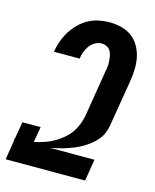

<svg xmlns="http://www.w3.org/2000/svg" viewBox="-112 -820 724 896"><g transform="rotate(15 250.0 -371.5)"><path d="M2 0 17 -92V-105H19L33 -187H121L108 -112Q131 -117 154.5 -124.5Q178 -132 199.5 -144Q221 -156 240.5 -172Q260 -188 274 -207.5Q288 -227 297 -250Q306 -273 310 -296L346 -518Q349 -531 350 -544Q351 -557 350 -569.5Q349 -582 346.5 -594.5Q344 -607 337.5 -617Q331 -627 319.5 -632.5Q308 -638 296 -638Q279 -638 263.5 -629Q248 -620 238 -606Q228 -592 222 -576Q216 -560 214 -543H90V-544Q94 -569 103 -594.5Q112 -620 126 -643Q140 -666 160 -686Q180 -706 203.5 -719Q227 -732 253 -737.5Q279 -743 305 -743Q335 -743 363 -736Q391 -729 413.5 -712.5Q436 -696 450 -671.5Q464 -647 470 -619Q476 -591 475 -561Q474 -531 469 -501L432 -278Q429 -260 421.5 -241.5Q414 -223 400.5 -207Q387 -191 371 -178.5Q355 -166 338 -156Q321 -146 302 -138Q283 -130 264.5 -124Q246 -118 227 -113.5Q208 -109 189 -105H403L386 0Z"/></g></svg>

Font: Iosevka Term Curly XBd Obl
Style: Regular
Weight: 800
Italic angle: -9°
Designer: Belleve Invis
Foundry: Belleve Invis
Version: Version 32.3.0